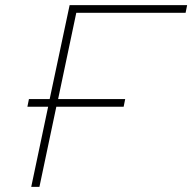

<svg xmlns="http://www.w3.org/2000/svg" viewBox="-20 -730 751 750"><path d="M102 0H134L200 -313H463L469 -343H207L278 -680H705L711 -710H252L174 -343H93L87 -313H168Z"/></svg>

Font: Geist Thin
Style: Italic
Weight: 100
Italic angle: -12°
Designer: Basement.studio, Andrés Briganti, Mateo Zaragoza
Foundry: Basement.studio, Vercel, Andrés Briganti, Guido Ferreyra, Mateo Zaragoza
Version: Version 1.500